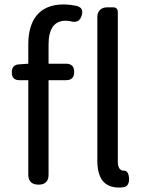

<svg xmlns="http://www.w3.org/2000/svg" viewBox="-20 -829 650 862"><path d="M509 -449V-776C509 -788 501 -796 489 -796H463H460C434 -796 417 -779 417 -753V-108C417 -31 446 13 514 13C523 13 531 12 538 11C559 6 562 -19 558 -40C556 -52 548 -64 536 -63C535 -63 535 -63 534 -63C521 -63 509 -74 509 -102ZM107 -234V-45C107 -15 123 0 153 0C183 0 198 -15 198 -45V-469H255H276C301 -469 313 -481 313 -506C313 -531 301 -543 276 -543H198V-629C198 -699 223 -736 275 -736C281 -736 288 -735 295 -734C321 -726 339 -733 347 -760C353 -782 348 -795 326 -802C307 -806 286 -809 265 -809C157 -809 107 -740 107 -630V-543L65 -540C43 -539 33 -526 33 -504C33 -481 44 -469 67 -469H107Z"/></svg>

Font: GenSenRounded2 TW R
Style: Regular
Weight: 400
Version: Version 2.100;PS 2.1;hotconv 16.6.51;makeotf.lib2.5.65220 DE